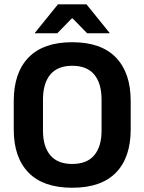

<svg xmlns="http://www.w3.org/2000/svg" viewBox="-20 -846 662 880"><path d="M311 14.5Q178.5 14.5 110.8 -54.8Q43 -124 43 -253V-383Q43 -512.5 110.8 -582.5Q178.5 -652.5 311 -652.5Q443.5 -652.5 511.2 -582.5Q579 -512.5 579 -383V-253Q579 -124 511.5 -54.8Q444 14.5 311 14.5ZM311 -94.5Q378.5 -94.5 412 -134.5Q445.5 -174.5 445.5 -247V-389Q445.5 -464 412 -504.2Q378.5 -544.5 311 -544.5Q244 -544.5 210.5 -504.2Q177 -464 177 -389V-247Q177 -174.5 210.5 -134.5Q244 -94.5 311 -94.5ZM245.5 -826H376.5L482 -695.5V-693.5H379.5L313 -761.5H309L242.5 -693.5H140V-695.5Z"/></svg>

Font: Anek Telugu SemiBold
Style: Regular
Weight: 600
Designer: Omkar Bhoir (Telugu), Yesha Goshar (Latin)
Foundry: Ek Type
Version: Version 1.003